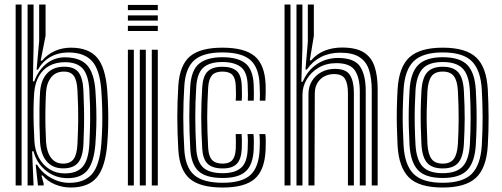

<svg xmlns="http://www.w3.org/2000/svg" viewBox="-20 -820 2218 849"><path d="M49.2 0V-800H75.5V0ZM102 0V-800H128.5V-617.2L125.5 -460.5H131.5Q151 -512.8 188 -540.4Q225 -568 271.5 -566.5Q335.5 -565 365.8 -531Q396 -497 401.8 -420.8Q404.8 -376.8 405.8 -337.9Q406.8 -299 405.8 -261.2Q404.8 -223.5 401.8 -182.2Q395.2 -102.5 366.9 -67.4Q338.5 -32.2 279.5 -32.2Q224.5 -32.2 183.1 -65.5Q141.8 -98.8 128 -151.2L122 -151L128.5 0ZM266.2 -53.2Q320.5 -53.2 346 -83.2Q371.5 -113.2 375.2 -184.2Q377.8 -235.8 378.6 -289.5Q379.5 -343.2 375.2 -420Q371.5 -487 346.4 -516Q321.2 -545 267.2 -545Q228.8 -545 199.5 -529.8Q170.2 -514.5 152.8 -484.6Q135.2 -454.8 131.2 -410.8Q129 -380.5 128.4 -345Q127.8 -309.5 128.9 -271.2Q130 -233 132.2 -194Q134.8 -154 152.1 -122.1Q169.5 -90.2 198.9 -71.8Q228.2 -53.2 266.2 -53.2ZM259.2 -75.5Q213.5 -75.5 186.8 -106.1Q160 -136.8 157 -193.8Q155.2 -230.2 154.6 -268.1Q154 -306 154.6 -342.4Q155.2 -378.8 157 -411Q160 -464.2 187.4 -494.6Q214.8 -525 263.8 -525Q309.2 -525 327.9 -499.4Q346.5 -473.8 348.8 -420.2Q350.8 -375.2 351.5 -337.5Q352.2 -299.8 351.6 -262.9Q351 -226 349 -183.5Q346.2 -125.2 325.2 -100.4Q304.2 -75.5 259.2 -75.5ZM259.2 -96.5Q290.8 -96.5 305.5 -116.6Q320.2 -136.8 322.5 -183.5Q325 -234.2 325.8 -288.8Q326.5 -343.2 322.5 -419.8Q320.2 -466 306.1 -484.8Q292 -503.5 263.5 -503.5Q226.5 -503.5 206.2 -478.1Q186 -452.8 183.5 -411Q181.5 -376.5 180.9 -338.1Q180.2 -299.8 181 -262.5Q181.8 -225.2 183.5 -194.2Q186.2 -148.8 205.5 -122.6Q224.8 -96.5 259.2 -96.5ZM292.5 9.2Q257 9.2 223.2 -4.6Q189.5 -18.5 168.5 -44.2H163.2L173 -8.5V0H147.8L137.8 -92H143.8Q165.2 -55.8 204.9 -33.6Q244.5 -11.5 286.5 -11.5Q352.2 -11.5 386.4 -49.9Q420.5 -88.2 428 -183.5Q431 -221.8 432 -259.9Q433 -298 432 -338Q431 -378 428 -421Q421.2 -512.5 386.5 -550.2Q351.8 -588 282.8 -588Q237.8 -588 202.8 -568.1Q167.8 -548.2 147.8 -511.8H141.8L153.2 -638.8V-800H181.5V-661.8L159.8 -551.8H166Q189.8 -580 222.8 -594.6Q255.8 -609.2 293.2 -609.2Q371.5 -609.2 409 -565.6Q446.5 -522 454.2 -420.2Q457.2 -377.8 458.2 -338.9Q459.2 -300 458.4 -261.9Q457.5 -223.8 454.2 -183Q445.8 -80.8 408.4 -35.8Q371 9.2 292.5 9.2Z M545.5 -775.2V-798.2H677.8V-775.2ZM545.5 -682.8V-705.8H677.8V-682.8ZM545.5 -729V-752H677.8V-729ZM651.2 0V-600H677.8V0ZM545.5 0V-600H571.8V0ZM598.2 0V-600H624.8V0Z M965 9.2Q864.5 9.2 819.2 -29.5Q774 -68.2 768.5 -157Q766.5 -195 765.2 -230.6Q764 -266.2 764 -300.9Q764 -335.5 765.1 -370.2Q766.2 -405 768.5 -441.5Q774.5 -532.2 820.1 -570.8Q865.8 -609.2 963.2 -609.2Q1061.2 -609.2 1106 -571.8Q1150.8 -534.2 1154.5 -446.8Q1155 -432 1154.9 -412.9Q1154.8 -393.8 1153.5 -374.8H1128.8Q1129.5 -385.5 1129.4 -403.9Q1129.2 -422.2 1128 -445.5Q1124.8 -522 1086.5 -555.1Q1048.2 -588.2 963.2 -588.2Q878.5 -588.2 839.2 -553.8Q800 -519.2 795 -440Q792.8 -404.5 791.6 -370.1Q790.5 -335.8 790.5 -301.5Q790.5 -267.2 791.6 -231.9Q792.8 -196.5 795 -158.2Q799.5 -80.2 838.8 -46Q878 -11.8 965 -11.8Q1049 -11.8 1086.8 -45.8Q1124.5 -79.8 1128 -157.8Q1129.2 -181.8 1128.9 -199.5Q1128.5 -217.2 1127 -227.2H1153.2Q1155 -218.5 1155.2 -198.5Q1155.5 -178.5 1154.5 -156.8Q1150.5 -67.8 1106.4 -29.2Q1062.2 9.2 965 9.2ZM965 -33Q890 -33 857.6 -63.5Q825.2 -94 821.5 -160Q819.2 -198.8 818.2 -234.1Q817.2 -269.5 817.1 -303Q817 -336.5 818.1 -369.8Q819.2 -403 821.2 -437.8Q825.8 -510.8 861 -538.9Q896.2 -567 963.2 -567Q1032 -567 1065.5 -539.6Q1099 -512.2 1101.8 -445Q1102.5 -424 1102.6 -405.9Q1102.8 -387.8 1102 -374.8H1075.8Q1076.5 -386 1076.4 -403.5Q1076.2 -421 1075.2 -444.2Q1073 -502.5 1044.4 -524.1Q1015.8 -545.8 963.2 -545.8Q906.8 -545.8 879.1 -521Q851.5 -496.2 847.8 -436Q845.5 -400.8 844.5 -367.1Q843.5 -333.5 843.5 -300.1Q843.5 -266.8 844.6 -232.6Q845.8 -198.5 847.8 -162.2Q851.2 -104.8 878.2 -79.5Q905.2 -54.2 965 -54.2Q1017.5 -54.2 1045 -77.2Q1072.5 -100.2 1075.2 -159Q1076.2 -179 1076.1 -196.5Q1076 -214 1074.5 -227.2H1100.8Q1102.2 -215.8 1102.5 -197.6Q1102.8 -179.5 1101.8 -158.2Q1098.5 -91.8 1066.8 -62.4Q1035 -33 965 -33ZM965 -75.2Q919 -75.2 897.9 -96Q876.8 -116.8 874.2 -163.2Q872 -201.8 870.9 -236Q869.8 -270.2 869.8 -302.5Q869.8 -334.8 870.9 -367.1Q872 -399.5 874.2 -434.5Q877.2 -483 898 -503.9Q918.8 -524.8 963.2 -524.8Q1004.5 -524.8 1025.8 -506.8Q1047 -488.8 1049 -441.5Q1049.5 -426 1049.8 -406.6Q1050 -387.2 1048.8 -374.8H1022.2Q1023.5 -387.2 1023.4 -405.4Q1023.2 -423.5 1022.5 -440.8Q1021.2 -474 1007.6 -488.8Q994 -503.5 963.2 -503.5Q931.8 -503.5 917.2 -486.8Q902.8 -470 900.5 -433.2Q898.5 -398 897.4 -365.6Q896.2 -333.2 896.2 -301.2Q896.2 -269.2 897.4 -235.6Q898.5 -202 900.5 -164.8Q902.8 -128.8 917.8 -112.6Q932.8 -96.5 965 -96.5Q994 -96.5 1007.5 -112.4Q1021 -128.2 1022.5 -162.5Q1023 -177 1023.1 -194.8Q1023.2 -212.5 1022.2 -227.2H1048.5Q1049.5 -215.5 1049.6 -196.8Q1049.8 -178 1049 -161.5Q1046.8 -116 1027.1 -95.6Q1007.5 -75.2 965 -75.2Z M1623.8 0V-420.5Q1623.8 -474 1611.6 -511.1Q1599.5 -548.2 1569.2 -567.6Q1539 -587 1484.8 -587Q1436.8 -587 1399.4 -568Q1362 -549 1336.8 -512.5H1330.8L1341.2 -634.8V-800H1367.8V-661.2L1349.8 -552.8H1355.5Q1381 -582.2 1415.9 -596Q1450.8 -609.8 1493 -609.8Q1554.5 -609.8 1588.5 -588.4Q1622.5 -567 1636.2 -526Q1650 -485 1650 -425.5V0ZM1238.2 0V-800H1264.5V0ZM1344 0V-403.5Q1344 -437.2 1359.6 -462.4Q1375.2 -487.5 1401.8 -501.5Q1428.2 -515.5 1460.5 -515.5Q1511 -515.5 1527.9 -487.5Q1544.8 -459.5 1544.8 -410.5V0H1518.5V-409Q1518.5 -449 1505.8 -470.8Q1493 -492.5 1456.8 -492.5Q1434.2 -492.5 1414.9 -482.5Q1395.5 -472.5 1383.8 -453.4Q1372 -434.2 1372 -406.2L1370.5 0ZM1291 0V-800H1317.2V-608L1312.5 -458.5H1318.5Q1340.5 -509.5 1382 -536.8Q1423.5 -564 1476.8 -563.8Q1548 -563 1572.6 -525.2Q1597.2 -487.5 1597.2 -418.8V0H1571V-415.5Q1571 -476 1549.4 -508.4Q1527.8 -540.8 1467.2 -540.8Q1423 -540.8 1389.2 -521Q1355.5 -501.2 1336.5 -469.5Q1317.5 -437.8 1317.5 -401.2V0Z M1937.8 9.2Q1832.8 9.2 1788.1 -35.4Q1743.5 -80 1738 -176.5Q1735.8 -220.2 1734.9 -259.9Q1734 -299.5 1734.8 -339.5Q1735.5 -379.5 1738 -424.2Q1743.8 -524 1790.5 -566.6Q1837.2 -609.2 1937.8 -609.2Q2040 -609.2 2085.8 -565.9Q2131.5 -522.5 2137 -424Q2140.2 -361.2 2140.5 -302.4Q2140.8 -243.5 2137 -176.5Q2131 -76.8 2084.6 -33.8Q2038.2 9.2 1937.8 9.2ZM1937.8 -11.8Q2026.8 -11.8 2066 -51.2Q2105.2 -90.8 2110.5 -178Q2114.2 -245 2114.1 -301.2Q2114 -357.5 2110.5 -422.8Q2105.8 -508.8 2067 -548.5Q2028.2 -588.2 1937.8 -588.2Q1849.5 -588.2 1809.5 -549.5Q1769.5 -510.8 1764.5 -422.8Q1761.8 -373.8 1761 -334Q1760.2 -294.2 1761.2 -257.1Q1762.2 -220 1764.5 -177.8Q1769.2 -91.2 1808.4 -51.5Q1847.5 -11.8 1937.8 -11.8ZM1937.8 -33Q1860.5 -33 1827.8 -68.4Q1795 -103.8 1790.8 -180.2Q1788.5 -223.5 1787.6 -262Q1786.8 -300.5 1787.6 -339.2Q1788.5 -378 1791 -421Q1795.5 -499.5 1829.8 -533.2Q1864 -567 1937.8 -567Q2013.8 -567 2046.8 -532.4Q2079.8 -497.8 2084 -421.5Q2086.5 -374.8 2087.2 -336.1Q2088 -297.5 2087.2 -260.1Q2086.5 -222.8 2084 -179.5Q2079.5 -103.8 2046.8 -68.4Q2014 -33 1937.8 -33ZM1937.8 -54.2Q1998.2 -54.2 2026 -83.9Q2053.8 -113.5 2057.8 -182.2Q2061 -240.5 2061.1 -296Q2061.2 -351.5 2057.8 -418.8Q2054 -487.8 2026.1 -516.8Q1998.2 -545.8 1937.8 -545.8Q1874.8 -545.8 1847.9 -515.1Q1821 -484.5 1817.2 -418.5Q1815 -380.2 1814.1 -342.8Q1813.2 -305.2 1814 -265.6Q1814.8 -226 1817.2 -181.2Q1821 -113.8 1848.5 -84Q1876 -54.2 1937.8 -54.2ZM1937.8 -75.2Q1890.5 -75.2 1868.6 -100.1Q1846.8 -125 1843.5 -182Q1841.5 -224.5 1840.6 -262.6Q1839.8 -300.8 1840.5 -338.6Q1841.2 -376.5 1843.5 -417.8Q1847 -475.8 1869.1 -500.2Q1891.2 -524.8 1937.8 -524.8Q1984.8 -524.8 2006.5 -500Q2028.2 -475.2 2031.2 -418Q2035 -350.8 2034.8 -295.9Q2034.5 -241 2031.2 -183Q2028 -125.8 2006.5 -100.5Q1985 -75.2 1937.8 -75.2ZM1937.8 -96.5Q1971.2 -96.5 1986.6 -117.1Q2002 -137.8 2004.8 -184.5Q2007.8 -238.2 2008.1 -292Q2008.5 -345.8 2004.8 -416.8Q2002.5 -462.5 1987.1 -483Q1971.8 -503.5 1937.8 -503.5Q1902.5 -503.5 1887.6 -482.1Q1872.8 -460.8 1870 -416.5Q1867.8 -373.2 1867 -336.5Q1866.2 -299.8 1867.1 -263.1Q1868 -226.5 1870 -183.5Q1872.8 -138.5 1888 -117.5Q1903.2 -96.5 1937.8 -96.5Z"/></svg>

Font: Big Shoulders Inline Text Thin ExtraBold
Style: Regular
Weight: 800
Version: Version 2.002